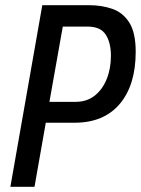

<svg xmlns="http://www.w3.org/2000/svg" viewBox="-20 -720 543 740"><path d="M267.5 -247H156.5L113 0H20L143 -700H323.5Q371.5 -700 412.5 -686Q453.5 -672 478.2 -633.2Q503 -594.5 503 -520.5Q503 -392.5 441.8 -319.8Q380.5 -247 267.5 -247ZM317.5 -617.5H222L170.5 -327.5H272Q314.5 -327.5 344.8 -351.2Q375 -375 391.2 -415.2Q407.5 -455.5 407.5 -505Q407.5 -555.5 387.5 -586.5Q367.5 -617.5 317.5 -617.5Z"/></svg>

Font: Cabin Condensed
Style: Italic
Weight: 400
Width: 3
Italic angle: -10°
Designer: Pablo Impallari
Foundry: Pablo Impallari. http://www.impallari.com Igino Marini. http://www.ikern.com
Version: Version 3.001; ttfautohint (v1.8.3)